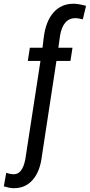

<svg xmlns="http://www.w3.org/2000/svg" viewBox="-94 -781 475 1016"><path d="M278.8 -458.5H204.6L127.9 43.5Q118.2 127 78.1 171.9Q39.6 215.3 -21.5 214.8Q-23.4 214.8 -25.4 214.8Q-45.4 213.9 -73.7 205.1L-61 133.3Q-38.6 141.1 -21 141.1Q24.9 141.1 40 61.5L120.1 -458.5H53.2L64 -528.3H130.9L137.2 -580.6Q147.9 -668.9 189.9 -715.8Q230.5 -761.2 294.9 -761.2Q296.9 -761.2 298.8 -761.2Q324.2 -760.3 361.3 -750L344.2 -678.7Q318.8 -685.1 305.7 -685.1Q239.3 -685.1 223.6 -591.3L214.8 -528.3H289.6Z"/></svg>

Font: MAUL Condensed Italic
Style: Condenced Regular Italic
Weight: 400
Italic angle: -12°
Designer: MAUL
Version: Version 1.0; 2020; ttfautohint (v1.8.3)